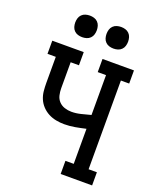

<svg xmlns="http://www.w3.org/2000/svg" viewBox="-171 -1053 941 1153"><g transform="rotate(20 300.0 -477.0)"><path d="M360 0V-84H413V-308Q379 -300 345 -294Q311 -288 277 -288Q251 -288 225 -293Q199 -298 176 -310Q153 -322 135 -341Q117 -360 107 -383.5Q97 -407 94.5 -433Q92 -459 92 -485V-651H39V-735H240V-651H187V-485Q187 -463 192 -441Q197 -419 212 -403Q227 -387 248.5 -380Q270 -373 292 -373Q322 -373 352 -380.5Q382 -388 412 -396H413V-651H360V-735H561V-651H508V-84H561V0ZM400 -816Q386 -816 372.5 -820Q359 -824 349 -834Q339 -844 335 -857.5Q331 -871 331 -885Q331 -899 335 -912.5Q339 -926 349 -936Q359 -946 372.5 -950Q386 -954 400 -954Q414 -954 427.5 -950Q441 -946 451 -936Q461 -926 465 -912.5Q469 -899 469 -885Q469 -871 465 -857.5Q461 -844 451 -834Q441 -824 427.5 -820Q414 -816 400 -816ZM200 -816Q186 -816 172.5 -820Q159 -824 149 -834Q139 -844 135 -857.5Q131 -871 131 -885Q131 -899 135 -912.5Q139 -926 149 -936Q159 -946 172.5 -950Q186 -954 200 -954Q214 -954 227.5 -950Q241 -946 251 -936Q261 -926 265 -912.5Q269 -899 269 -885Q269 -871 265 -857.5Q261 -844 251 -834Q241 -824 227.5 -820Q214 -816 200 -816Z"/></g></svg>

Font: Iosevka Curly Slab MdEx
Style: Regular
Weight: 500
Width: 7
Monospace: yes
Designer: Belleve Invis
Foundry: Belleve Invis
Version: Version 11.1.0; ttfautohint (v1.8.3)